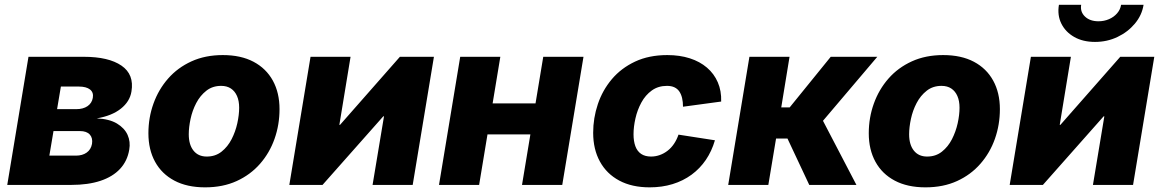

<svg xmlns="http://www.w3.org/2000/svg" viewBox="-20 -783 4918 813"><path d="M10.7 0 100.6 -542.5H335Q439.9 -542.5 494.4 -505.1Q548.8 -467.8 536.6 -395.5Q529.8 -353 491.7 -322.8Q453.6 -292.5 389.6 -281.7Q442.9 -279.3 475.1 -260Q507.3 -240.7 520.3 -211.7Q533.2 -182.6 527.3 -149.4Q519.5 -101.6 488.5 -68.1Q457.5 -34.7 405.3 -17.3Q353 0 281.7 0ZM189 -124H301.3Q329.1 -124 347.2 -137Q365.2 -149.9 369.6 -173.8Q373.5 -198.7 360.1 -213.4Q346.7 -228 318.4 -228H206.5ZM221.7 -320.8H302.7Q332 -320.8 350.6 -333.5Q369.1 -346.2 373 -368.7Q377 -391.6 361.1 -404.1Q345.2 -416.5 314 -416.5H237.8Z M848.6 10.3Q772 10.3 718.5 -18.1Q665 -46.4 636.7 -97.9Q608.4 -149.4 608.4 -218.8Q608.4 -284.7 629.9 -344.5Q651.4 -404.3 691.9 -450.4Q732.4 -496.6 790.8 -523.2Q849.1 -549.8 923.3 -549.8Q1000 -549.8 1053.5 -521.5Q1106.9 -493.2 1135.3 -441.7Q1163.6 -390.1 1163.6 -320.8Q1163.6 -254.9 1142.6 -195.3Q1121.6 -135.7 1081.1 -89.4Q1040.5 -43 982.2 -16.4Q923.8 10.3 848.6 10.3ZM855.5 -120.1Q892.1 -120.1 918.2 -140.9Q944.3 -161.6 960.7 -193.6Q977.1 -225.6 984.9 -261.2Q992.7 -296.9 992.7 -326.7Q992.7 -356 983.6 -376.5Q974.6 -397 957.8 -408.2Q940.9 -419.4 916.5 -419.4Q879.9 -419.4 853.8 -398.9Q827.6 -378.4 811 -346.7Q794.4 -314.9 786.9 -279.5Q779.3 -244.1 779.3 -214.4Q779.3 -170.4 799.3 -145.3Q819.3 -120.1 855.5 -120.1Z M1727.5 0H1557.6L1606 -290.5H1603L1345.7 0H1205.1L1294.9 -542.5H1464.4L1417 -254.4H1419.9L1673.3 -542.5H1817.4Z M2296.4 -345.2 2274.9 -213.9H1995.1L2016.6 -345.2ZM2098.6 -542.5 2008.8 0H1838.9L1928.7 -542.5ZM2450.7 -542.5 2360.8 0H2190.4L2280.3 -542.5Z M2731 10.3Q2655.8 10.3 2602.3 -18.3Q2548.8 -46.9 2520.3 -98.9Q2491.7 -150.9 2491.7 -220.7Q2491.7 -283.2 2511.5 -342Q2531.2 -400.9 2570.8 -447.8Q2610.4 -494.6 2669.2 -522.2Q2728 -549.8 2805.7 -549.8Q2858.4 -549.8 2900.9 -536.1Q2943.4 -522.5 2973.6 -496.6Q3003.9 -470.7 3019.5 -434.3Q3035.2 -397.9 3033.7 -353L2872.1 -331.1Q2872.1 -351.6 2868.2 -367.9Q2864.3 -384.3 2856.4 -395.8Q2848.6 -407.2 2835.7 -413.3Q2822.8 -419.4 2804.2 -419.4Q2767.1 -419.4 2740 -399.9Q2712.9 -380.4 2695.8 -348.9Q2678.7 -317.4 2670.7 -281.7Q2662.6 -246.1 2662.6 -214.4Q2662.6 -185.1 2670.4 -163.8Q2678.2 -142.6 2694.8 -131.3Q2711.4 -120.1 2736.8 -120.1Q2755.9 -120.1 2773.7 -126.5Q2791.5 -132.8 2806.9 -144.8Q2822.3 -156.7 2834 -174.1Q2845.7 -191.4 2853 -212.9L3007.3 -189Q2993.7 -142.6 2968.8 -106Q2943.8 -69.3 2908.2 -43.2Q2872.6 -17.1 2827.9 -3.4Q2783.2 10.3 2731 10.3Z M3063.5 0 3153.3 -542.5H3323.2L3288.1 -328.1H3323.7L3497.6 -542.5H3694.8L3464.8 -271.5L3606.4 0H3406.7L3314.5 -196.3H3266.1L3233.4 0Z M3898.9 10.3Q3822.3 10.3 3768.8 -18.1Q3715.3 -46.4 3687 -97.9Q3658.7 -149.4 3658.7 -218.8Q3658.7 -284.7 3680.2 -344.5Q3701.7 -404.3 3742.2 -450.4Q3782.7 -496.6 3841.1 -523.2Q3899.4 -549.8 3973.6 -549.8Q4050.3 -549.8 4103.8 -521.5Q4157.2 -493.2 4185.5 -441.7Q4213.9 -390.1 4213.9 -320.8Q4213.9 -254.9 4192.9 -195.3Q4171.9 -135.7 4131.3 -89.4Q4090.8 -43 4032.5 -16.4Q3974.1 10.3 3898.9 10.3ZM3905.8 -120.1Q3942.4 -120.1 3968.5 -140.9Q3994.6 -161.6 4011 -193.6Q4027.3 -225.6 4035.2 -261.2Q4043 -296.9 4043 -326.7Q4043 -356 4033.9 -376.5Q4024.9 -397 4008.1 -408.2Q3991.2 -419.4 3966.8 -419.4Q3930.2 -419.4 3904.1 -398.9Q3877.9 -378.4 3861.3 -346.7Q3844.7 -314.9 3837.2 -279.5Q3829.6 -244.1 3829.6 -214.4Q3829.6 -170.4 3849.6 -145.3Q3869.6 -120.1 3905.8 -120.1Z M4777.8 0H4607.9L4656.2 -290.5H4653.3L4396 0H4255.4L4345.2 -542.5H4514.6L4467.3 -254.4H4470.2L4723.6 -542.5H4867.7ZM4616.7 -605.5Q4565.4 -605.5 4528.6 -626.5Q4491.7 -647.5 4474.1 -683.1Q4456.5 -718.8 4463.9 -762.7H4558.1Q4553.2 -732.9 4574.2 -712.9Q4595.2 -692.9 4631.3 -692.9Q4655.3 -692.9 4676 -701.9Q4696.8 -710.9 4710.4 -726.8Q4724.1 -742.7 4727.1 -762.7H4822.3Q4815.4 -718.8 4785.6 -683.1Q4755.9 -647.5 4711.9 -626.5Q4668 -605.5 4616.7 -605.5Z"/></svg>

Font: Inter 16pt ExtraBold
Style: Italic
Weight: 800
Italic angle: -9.3988°
Version: Version 4.001;git-66647c0bb